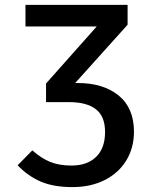

<svg xmlns="http://www.w3.org/2000/svg" viewBox="-20 -548 640 784"><path d="M527 -10Q527 56 495.5 107.5Q464 159 407 187.5Q350 216 276 216Q199 216 146.5 193.5Q94 171 52 127L112 66Q148 98 184.5 113Q221 128 272 128Q336 128 372.5 92.5Q409 57 409 -9Q409 -73 371.5 -102Q334 -131 262 -131H168V-207L375 -440H84V-528H501V-447L287 -209H297Q402 -209 464.5 -158Q527 -107 527 -10Z"/></svg>

Font: Fira Mono Medium
Style: Regular
Weight: 500
Designer: Carrois Corporate & Edenspiekermann AG
Foundry: Carrois Corporate GbR & Edenspiekermann AG
Version: Version 3.206